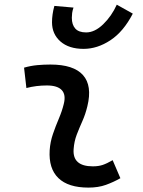

<svg xmlns="http://www.w3.org/2000/svg" viewBox="-20 -809 626 838"><path d="M471.7 -109.9 505.4 -31.2Q475.6 -14.2 442.4 -2.2Q409.2 9.8 366.2 9.8Q277.8 9.8 234.9 -31.7Q191.9 -73.2 196.8 -153.3Q199.2 -189.9 211.2 -224.6Q223.1 -259.3 237.1 -292Q251 -324.7 258.3 -355Q268.6 -395 249.8 -415.5Q231 -436 184.6 -436Q138.2 -436 95.2 -424.8L85 -513.7Q113.8 -522 142.6 -524.7Q171.4 -527.3 200.2 -527.3Q301.3 -527.3 342.3 -481.2Q383.3 -435.1 361.3 -345.2Q353 -310.5 339.6 -280.5Q326.2 -250.5 314.9 -221.2Q303.7 -191.9 301.3 -157.7Q295.9 -83 385.3 -83Q409.7 -83 428 -89.1Q446.3 -95.2 471.7 -109.9ZM344.7 -595.7Q280.8 -595.7 243.9 -627.9Q207 -660.2 207 -711.9Q207 -729 209.5 -746.3Q211.9 -763.7 217.3 -783.2L300.8 -775.9Q296.4 -763.2 294.9 -752Q293.5 -740.7 293.5 -731.4Q293.5 -701.2 308.6 -684.3Q323.7 -667.5 356 -667.5Q393.6 -667.5 430.4 -703.1Q467.3 -738.8 489.7 -788.6L559.6 -749.5Q519 -670.9 461.9 -633.3Q404.8 -595.7 344.7 -595.7Z"/></svg>

Font: Cascadia Code
Style: Italic
Weight: 400
Italic angle: -10°
Designer: Aaron Bell
Foundry: Saja Typeworks
Version: Version 2407.024